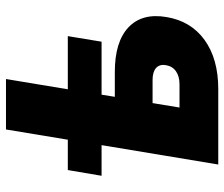

<svg xmlns="http://www.w3.org/2000/svg" viewBox="-75 -693 768 658"><g transform="rotate(-90 309.0 -364.0)"><path d="M35.6 -399.9 55.2 -515.6H159.2L194.3 -727.5H367.2L332 -515.6H514.2L495.1 -399.9H313.5L306.2 -354.5H391.6Q494.6 -354.5 544.2 -307.9Q593.8 -261.2 579.6 -177.7Q565.9 -93.8 501 -46.9Q436 0 332.5 0H74.2L140.6 -399.9ZM284.7 -225.1 269.5 -132.8H349.1Q376.5 -132.8 393.8 -145Q411.1 -157.2 414.6 -179.2Q418.5 -201.2 405 -213.1Q391.6 -225.1 364.3 -225.1Z"/></g></svg>

Font: Inter Display Extra Bold
Style: Italic
Weight: 800
Italic angle: -9.39999°
Designer: Rasmus Andersson
Foundry: rsms
Version: Version 4.000;git-4fc901f